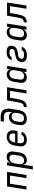

<svg xmlns="http://www.w3.org/2000/svg" viewBox="2225 -2995 950 5440"><g transform="rotate(-90 2700.0 -275.0)"><path d="M50 0 137 -550H549L462 0H372L446 -468H214L140 0Z M619 180 735 -550H825L808 -445H810Q825 -499 870.5 -529.5Q916 -560 978 -560Q1061 -560 1100 -505.5Q1139 -451 1124 -356L1099 -195Q1084 -100 1027 -45Q970 10 887 10Q825 10 789.5 -21Q754 -52 756 -105H753L735 20L709 180ZM870 -68Q927 -68 963.5 -102Q1000 -136 1010 -200L1033 -350Q1044 -414 1018 -448Q992 -482 935 -482Q880 -482 842 -447Q804 -412 793 -350L770 -200Q760 -138 787.5 -103Q815 -68 870 -68Z M1454 10Q1357 10 1309 -47.5Q1261 -105 1276 -200L1299 -350Q1310 -414 1343.5 -461Q1377 -508 1428.5 -534Q1480 -560 1545 -560Q1643 -560 1691 -502.5Q1739 -445 1723 -350L1708 -253H1372L1364 -200Q1354 -135 1379.5 -100.5Q1405 -66 1466 -66Q1571 -66 1598 -140H1688Q1669 -71 1605 -30.5Q1541 10 1454 10ZM1383 -321H1631L1635 -350Q1646 -415 1620.5 -450Q1595 -485 1533 -485Q1472 -485 1435 -450Q1398 -415 1387 -350Z M2054 10Q1956 10 1909 -47.5Q1862 -105 1878 -205L1890 -285Q1906 -383 1963.5 -439Q2021 -495 2108 -495Q2170 -495 2203 -467.5Q2236 -440 2235 -390H2237L2247 -455Q2261 -545 2227 -592.5Q2193 -640 2112 -640H1972L1985 -730H2125Q2248 -730 2303 -658.5Q2358 -587 2337 -455L2298 -205Q2282 -105 2217 -47.5Q2152 10 2054 10ZM2066 -70Q2124 -70 2161 -105Q2198 -140 2208 -205L2220 -285Q2231 -351 2205.5 -385.5Q2180 -420 2121 -420Q2063 -420 2027 -385Q1991 -350 1980 -285L1968 -205Q1958 -140 1983 -105Q2008 -70 2066 -70Z M2380 5 2394 -79H2412Q2458 -79 2482 -115Q2506 -151 2522 -244L2576 -550H2949L2862 0H2772L2846 -468H2652L2611 -240Q2587 -109 2539 -52Q2491 5 2403 5Z M3223 10Q3141 10 3101 -45Q3061 -100 3076 -194L3101 -355Q3116 -450 3173.5 -505Q3231 -560 3314 -560Q3376 -560 3411 -529Q3446 -498 3444 -445H3447L3462 -550H3552L3465 0H3375L3392 -105H3390Q3375 -51 3330 -20.5Q3285 10 3223 10ZM3266 -68Q3322 -68 3359.5 -103Q3397 -138 3407 -200L3430 -350Q3440 -412 3413.5 -447Q3387 -482 3331 -482Q3274 -482 3237 -448Q3200 -414 3190 -350L3167 -200Q3157 -136 3183 -102Q3209 -68 3266 -68Z M3877 10H3835Q3738 10 3696 -34.5Q3654 -79 3665 -155Q3677 -227 3724 -264.5Q3771 -302 3862 -316L3937 -328Q3981 -335 4003.5 -351.5Q4026 -368 4032 -402Q4037 -440 4017 -460Q3997 -480 3946 -480H3908Q3868 -480 3841.5 -463.5Q3815 -447 3804 -421H3714Q3734 -484 3788 -522Q3842 -560 3921 -560H3959Q4053 -560 4093.5 -518.5Q4134 -477 4122 -403Q4111 -333 4065.5 -297Q4020 -261 3937 -248L3861 -236Q3767 -221 3755 -151Q3750 -115 3772 -92.5Q3794 -70 3847 -70H3889Q3933 -70 3963 -88Q3993 -106 4003 -135H4093Q4075 -69 4018.5 -29.5Q3962 10 3877 10Z M4423 10Q4341 10 4301 -45Q4261 -100 4276 -194L4301 -355Q4316 -450 4373.5 -505Q4431 -560 4514 -560Q4576 -560 4611 -529Q4646 -498 4644 -445H4647L4662 -550H4752L4665 0H4575L4592 -105H4590Q4575 -51 4530 -20.5Q4485 10 4423 10ZM4466 -68Q4522 -68 4559.5 -103Q4597 -138 4607 -200L4630 -350Q4640 -412 4613.5 -447Q4587 -482 4531 -482Q4474 -482 4437 -448Q4400 -414 4390 -350L4367 -200Q4357 -136 4383 -102Q4409 -68 4466 -68Z M4780 5 4794 -79H4812Q4858 -79 4882 -115Q4906 -151 4922 -244L4976 -550H5349L5262 0H5172L5246 -468H5052L5011 -240Q4987 -109 4939 -52Q4891 5 4803 5Z"/></g></svg>

Font: NKDuy Mono
Style: Italic
Weight: 400
Italic angle: -9°
Monospace: yes
Designer: NKDuy
Foundry: NKDuy
Version: Version 2.251; ttfautohint (v1.8.4.7-5d5b)